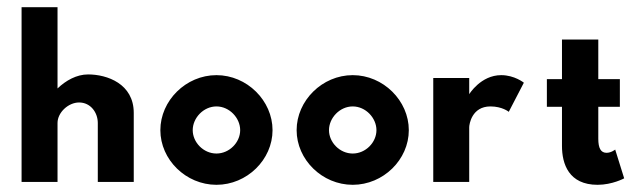

<svg xmlns="http://www.w3.org/2000/svg" viewBox="-20 -506 1786 534"><path d="M140 -486H40V0H140V-164C140 -193 170 -221 200 -221C232 -221 252 -193 252 -164V0H352V-192C352 -273 278 -299 225 -299C193 -299 163 -282 140 -260Z M516 -144C516 -178 546 -210 582 -210C618 -210 648 -178 648 -144C648 -110 618 -79 582 -79C546 -79 516 -110 516 -144ZM426 -144C426 -62 497 8 582 8C667 8 738 -62 738 -144C738 -226 667 -297 582 -297C497 -297 426 -226 426 -144Z M895 -144C895 -178 925 -210 961 -210C997 -210 1027 -178 1027 -144C1027 -110 997 -79 961 -79C925 -79 895 -110 895 -144ZM805 -144C805 -62 876 8 961 8C1046 8 1117 -62 1117 -144C1117 -226 1046 -297 961 -297C876 -297 805 -226 805 -144Z M1285 -289H1185V0H1285V-152C1285 -160 1292 -210 1344 -210C1377 -210 1395 -195 1395 -195L1437 -276C1437 -276 1411 -297 1374 -297C1317 -297 1285 -244 1285 -244Z M1543 -286H1501V-209H1543V-100C1543 -50 1562 8 1642 8C1683 8 1716 -10 1716 -10L1691 -90C1691 -90 1680 -81 1667 -81C1651 -81 1644 -94 1644 -120V-209H1704V-286H1644V-396H1543Z"/></svg>

Font: Hussar Tani
Style: Bold
Weight: 700
Foundry: Cannot Into Space Fonts
Version: Version 0.92